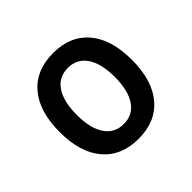

<svg xmlns="http://www.w3.org/2000/svg" viewBox="-132 -684 851 851"><g transform="rotate(-45 293.0 -258.5)"><path d="M293 9.8Q185.5 9.8 126 -60.5Q66.4 -130.9 66.4 -258.8Q66.4 -387.2 126 -457.3Q185.5 -527.3 293 -527.3Q400.9 -527.3 460.2 -457.3Q519.5 -387.2 519.5 -258.8Q519.5 -130.9 460.2 -60.5Q400.9 9.8 293 9.8ZM293 -83Q350.1 -83 381.1 -128.9Q412.1 -174.8 412.1 -258.8Q412.1 -343.3 381.1 -388.9Q350.1 -434.6 293 -434.6Q235.8 -434.6 204.8 -388.9Q173.8 -343.3 173.8 -258.8Q173.8 -174.8 204.8 -128.9Q235.8 -83 293 -83Z"/></g></svg>

Font: CaskaydiaCove NFP
Style: Regular
Weight: 400
Designer: Aaron Bell
Foundry: Saja Typeworks
Version: Version 2111.001; VTT 6.35;Nerd Fonts 3.1.1